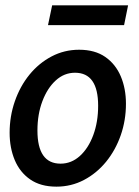

<svg xmlns="http://www.w3.org/2000/svg" viewBox="-20 -688 521 718"><path d="M191 10Q132 10 93.2 -16.8Q54.5 -43.5 35.2 -89.2Q16 -135 16 -191.5Q16 -253 35.5 -309.2Q55 -365.5 90.2 -408.8Q125.5 -452 173 -477Q220.5 -502 276 -502Q335 -502 373.8 -475Q412.5 -448 431.8 -402.2Q451 -356.5 451 -300Q451 -238 431.5 -182.2Q412 -126.5 376.8 -83.2Q341.5 -40 294 -15Q246.5 10 191 10ZM206.5 -76Q247 -76 278.8 -104.8Q310.5 -133.5 328.8 -182.8Q347 -232 347 -292.5Q347 -416 260.5 -416Q220 -416 188.5 -387.2Q157 -358.5 138.5 -309.5Q120 -260.5 120 -200Q120 -76 206.5 -76ZM159.5 -594 175 -668H459L444 -594Z"/></svg>

Font: Cabin Condensed Medium
Style: Italic
Weight: 500
Width: 3
Italic angle: -10°
Designer: Pablo Impallari
Foundry: Pablo Impallari. http://www.impallari.com Igino Marini. http://www.ikern.com
Version: Version 3.001; ttfautohint (v1.8.3)